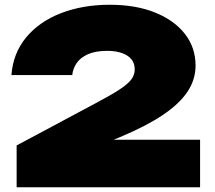

<svg xmlns="http://www.w3.org/2000/svg" viewBox="-20 -788 905 808"><path d="M28 -472Q35 -564 90 -630.5Q145 -697 236.5 -732.5Q328 -768 442 -768Q551 -768 632 -735.5Q713 -703 758 -645.5Q803 -588 803 -512Q803 -453 769 -402Q735 -351 665 -304Q595 -257 485 -211L308 -137L306 -200H822V0H50V-176L374 -349Q444 -386 481 -410Q518 -434 532.5 -453.5Q547 -473 547 -496Q547 -521 533.5 -538Q520 -555 494 -564.5Q468 -574 432 -574Q382 -574 350.5 -560Q319 -546 303 -523Q287 -500 284 -472Z"/></svg>

Font: Unbounded Black
Style: Regular
Weight: 900
Designer: Luke Prowse, Jean-Baptiste Morizot, Fátima Lázaro, Florian Runge
Foundry: NaN
Version: Version 1.701;gftools[0.9.28.dev5+ged2979d]